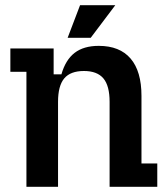

<svg xmlns="http://www.w3.org/2000/svg" viewBox="-20 -721 643 741"><path d="M82 -444H20V-534H187V-434H217Q233 -490 268 -517Q303 -544 361 -544Q442 -544 484 -495Q526 -446 526 -351V-90H587V0H403V-328Q403 -390 379 -418.5Q355 -447 304 -447Q252 -447 228 -418.5Q204 -390 204 -328V0H82ZM289 -701H425L330 -575H241Z"/></svg>

Font: Mozilla Headline BETA SemiBold
Style: Regular
Weight: 600
Designer: Studio DRAMA
Foundry: Studio DRAMA
Version: Version 0.100